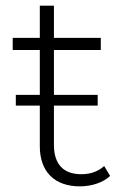

<svg xmlns="http://www.w3.org/2000/svg" viewBox="-20 -656 448 680"><path d="M25 -522V-479H121V-320H36V-282H121V-138C121 -49 172 4 263 4C304 4 345 -9 370 -33L349 -68C328 -49 301 -39 268 -39C204 -39 171 -75 171 -143V-282H326V-320H171V-479H337V-522H171V-636H121V-522Z"/></svg>

Font: Montserrat Light
Style: Regular
Weight: 300
Designer: Julieta Ulanovsky
Foundry: Julieta Ulanovsky
Version: Version 7.200